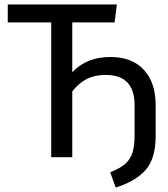

<svg xmlns="http://www.w3.org/2000/svg" viewBox="-20 -709 757 866"><path d="M682 -235V-96Q682 6 637.5 57Q593 108 502 137L477 68Q523 50 546 29Q569 8 578 -22Q587 -52 587 -100V-234Q587 -302 555 -336.5Q523 -371 456 -371Q407 -371 371 -352.5Q335 -334 306 -297V0H211V-608H15V-689H507L497 -608H306V-383Q370 -452 478 -452Q575 -452 628.5 -394.5Q682 -337 682 -235Z"/></svg>

Font: FiraGO
Style: Regular
Weight: 400
Designer: bBox Type
Foundry: bBox Type GmbH
Version: Version 1.001;April 20, 2020;FontCreator 12.0.0.2555 64-bit